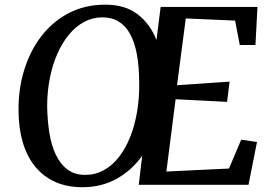

<svg xmlns="http://www.w3.org/2000/svg" viewBox="-20 -772 1132 802"><path d="M324.5 10Q259.5 10 209.8 -12.5Q160 -35 126.2 -77Q92.5 -119 75.2 -177.2Q58 -235.5 57.5 -306.5Q56 -398.5 81 -479.5Q106 -560.5 153.5 -621.8Q201 -683 268.2 -717.8Q335.5 -752.5 420 -752.5Q503.5 -752.5 556 -711.5Q608.5 -670.5 633.5 -604.5L651 -743H1055.5L1047 -584H981.5L962 -686L756 -695L719.5 -416L939 -431L928.5 -346.5L713.5 -357.5L675 -55.5L936.5 -68L987.5 -188.5L1053.5 -179L1018 0H559.5L574 -121.5Q531 -61 467.8 -25.5Q404.5 10 324.5 10ZM336 -41.5Q377.5 -41.5 413 -60.8Q448.5 -80 476 -115Q503.5 -150 523 -198Q542.5 -246 552.5 -304.5Q562.5 -363 561.5 -428.5Q561 -494.5 551.8 -544.8Q542.5 -595 523.5 -629.8Q504.5 -664.5 475.8 -682Q447 -699.5 407.5 -699.5Q367 -699.5 331.5 -680.5Q296 -661.5 267.5 -626.8Q239 -592 218.8 -545.5Q198.5 -499 187.8 -443.5Q177 -388 177 -327.5Q178 -267.5 186.5 -215.5Q195 -163.5 213.8 -124.5Q232.5 -85.5 262.5 -63.5Q292.5 -41.5 336 -41.5Z"/></svg>

Font: Merriweather 24pt Medium
Style: Italic
Weight: 500
Italic angle: -7.8°
Version: Version 2.101